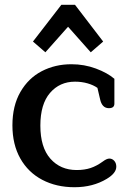

<svg xmlns="http://www.w3.org/2000/svg" viewBox="-20 -770 538 804"><path d="M265 -658 170 -551 118 -596 237 -750H294L412 -596L360 -551ZM32 -245Q32 -327 65.5 -385Q99 -443 155 -472Q211 -501 279 -501Q333 -501 381.5 -483Q430 -465 459 -440V-336Q459 -317 436 -317Q407 -317 399 -355L388 -402Q371 -414 346.5 -421Q322 -428 294 -428Q230 -428 189.5 -381Q149 -334 149 -244Q149 -153 191 -105.5Q233 -58 301 -58Q334 -58 359.5 -66.5Q385 -75 411 -94Q427 -106 438 -106Q450 -106 458.5 -96.5Q467 -87 467 -72Q467 -45 427 -21Q369 14 292 14Q216 14 157 -17Q98 -48 65 -106.5Q32 -165 32 -245Z"/></svg>

Font: Maitree Semibold
Style: Regular
Weight: 600
Designer: CadsonDemak Team
Foundry: CadsonDemak
Version: Version 1.010